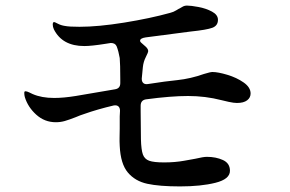

<svg xmlns="http://www.w3.org/2000/svg" viewBox="-20 -715 1040 688"><path d="M878 -380Q878 -365 865.5 -355.5Q853 -346 829 -346Q818 -346 799.5 -350Q781 -354 774 -356Q716 -371 654 -371Q592 -371 503 -359Q484 -356 484 -336V-316L485 -216Q486 -178 492 -161.5Q498 -145 514.5 -139Q531 -133 568 -133Q607 -133 640 -139Q673 -145 679 -146Q709 -153 721 -153Q754 -153 779 -141.5Q804 -130 804 -103Q804 -73 752 -60Q700 -47 625 -47Q551 -47 507.5 -56.5Q464 -66 438 -97Q412 -128 409 -192Q408 -209 408.5 -225Q409 -241 409 -254V-298L410 -318Q410 -329 404 -334Q398 -339 387 -337Q328 -323 283 -307Q267 -302 251 -295Q228 -286 212.5 -281.5Q197 -277 180 -277Q140 -277 110 -304Q80 -331 69 -367Q67 -374 67 -382Q67 -388 71 -388Q76 -388 84.5 -384Q93 -380 97 -378Q129 -364 174 -364Q208 -364 251 -371L392 -395Q411 -398 411 -417V-431Q411 -485 409 -507Q405 -531 398 -549Q393 -561 377 -561Q376 -561 358 -558Q308 -550 282 -550Q203 -550 173 -610Q169 -619 169 -627Q169 -636 174 -636Q176 -636 187.5 -630Q199 -624 213 -622Q228 -619 265 -619Q332 -619 425 -634Q518 -649 590 -669Q602 -672 611.5 -678Q621 -684 624 -685Q626 -686 633.5 -690.5Q641 -695 650 -695Q664 -695 691 -690Q718 -685 739.5 -673.5Q761 -662 761 -644Q761 -623 741 -615.5Q721 -608 663 -602Q613 -596 502 -581Q482 -578 482 -569Q482 -565 486 -562L503 -547Q511 -539 511 -532Q511 -527 502.5 -510.5Q494 -494 492 -475L488 -434V-432Q488 -422 494 -417Q500 -412 511 -414Q575 -424 616 -428Q663 -433 711 -450Q734 -457 741 -457Q761 -457 794.5 -447Q828 -437 853 -419.5Q878 -402 878 -380Z"/></svg>

Font: Shippori Mincho B1 SemiBold
Style: Regular
Weight: 600
Designer: FONTDASU
Foundry: FONTDASU / Google Inc. / but / Adobe
Version: Version 3.110; ttfautohint (v1.8.3)